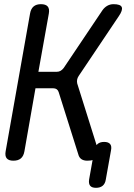

<svg xmlns="http://www.w3.org/2000/svg" viewBox="-20 -760 640 920"><path d="M44 10Q22 10 12.5 -1Q3 -12 7 -35L124 -695Q128 -718 141 -729Q154 -740 176 -740Q199 -740 208.5 -729Q218 -718 214 -695L164 -416H252Q262 -416 270 -420.5Q278 -425 285 -434L471 -711Q481 -725 494.5 -732.5Q508 -740 524 -740Q558 -740 563.5 -725.5Q569 -711 549 -682L357 -396Q351 -387 349.5 -378Q348 -369 350 -360L447 -51Q457 -20 445 -5Q433 10 398 10Q381 10 370 2.5Q359 -5 355 -21L261 -319Q258 -328 251.5 -332.5Q245 -337 235 -337H150L97 -35Q93 -12 80 -1Q67 10 44 10ZM440 140Q420 140 412 130Q404 120 407 100L432 -40Q436 -60 447.5 -70Q459 -80 479 -80Q499 -80 507.5 -70Q516 -60 512 -40L487 100Q484 120 472 130Q460 140 440 140Z"/></svg>

Font: Maple Mono
Style: Italic
Weight: 400
Italic angle: -10°
Monospace: yes
Designer: subframe7536
Version: Version 7.300